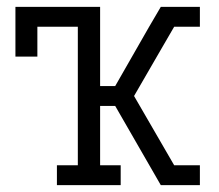

<svg xmlns="http://www.w3.org/2000/svg" viewBox="-20 -540 640 560"><path d="M146 0V-58H207V-462H89V-375H25V-520H272V-289H316L415 -462L449 -520H563V-462H488L452 -400L371 -260L488 -58H563V0H449L316 -231H272V-58H332V0Z"/></svg>

Font: Iosevka Etoile Light
Style: Regular
Weight: 300
Designer: Belleve Invis
Foundry: Belleve Invis
Version: Version 25.0.1; ttfautohint (v1.8.4)